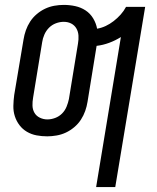

<svg xmlns="http://www.w3.org/2000/svg" viewBox="-20 -548 640 783"><path d="M372 215 473 -397Q451 -383 425.5 -373.5Q400 -364 374 -361L337 -133Q334 -114 327.5 -95.5Q321 -77 310 -60Q299 -43 283 -29.5Q267 -16 249 -7.5Q231 1 211 4.5Q191 8 173 8Q150 8 129 4Q108 0 90 -10.5Q72 -21 59.5 -37.5Q47 -54 40.5 -74Q34 -94 34.5 -116.5Q35 -139 38 -161L76 -387Q79 -406 85.5 -424.5Q92 -443 103 -460Q114 -477 130 -490.5Q146 -504 164 -512.5Q182 -521 201.5 -524.5Q221 -528 240 -528Q264 -528 287 -523Q310 -518 329 -505.5Q348 -493 360 -473Q372 -453 376 -431Q394 -434 411 -442Q428 -450 443.5 -462Q459 -474 472 -488.5Q485 -503 494 -520H572L450 215ZM173 -61Q189 -61 205 -67Q221 -73 233 -85Q245 -97 251.5 -113Q258 -129 261 -144L298 -370Q301 -387 300 -403Q299 -419 291.5 -432Q284 -445 270.5 -452Q257 -459 240 -459Q224 -459 208 -453Q192 -447 180 -435Q168 -423 161 -407Q154 -391 152 -376L115 -150Q112 -133 112.5 -117Q113 -101 120.5 -88Q128 -75 142.5 -68Q157 -61 173 -61Z"/></svg>

Font: Iosevka Extended
Style: Italic
Weight: 400
Width: 7
Italic angle: -9°
Monospace: yes
Designer: Belleve Invis
Foundry: Belleve Invis
Version: Version 32.5.0; ttfautohint (v1.8.4)